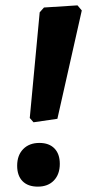

<svg xmlns="http://www.w3.org/2000/svg" viewBox="-20 -688 325 716"><path d="M269 -668 285 -649 194 -245 105 -232 91 -248 128 -642 144 -660ZM127 -155Q163 -155 183 -134.5Q203 -114 203 -77Q203 -38 181 -15Q159 8 121 8Q84 8 64 -12.5Q44 -33 44 -70Q44 -109 66.5 -132Q89 -155 127 -155Z"/></svg>

Font: Alegreya Sans SC ExtraBold
Style: Italic
Weight: 800
Italic angle: -7°
Designer: Juan Pablo del Peral
Foundry: Huerta Tipografica
Version: Version 2.007